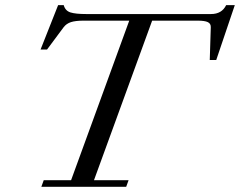

<svg xmlns="http://www.w3.org/2000/svg" viewBox="-20 -717 921 737"><path d="M138.7 0 147.9 -25.4H252.9L476.1 -637.7H299.8Q270 -637.7 252.4 -632.1Q234.9 -626.5 224.1 -612.3L160.6 -526.9H135.7L203.1 -697.3H224.6Q230.5 -675.8 250.2 -669.4Q270 -663.1 311 -663.1H790Q831.5 -663.1 848.1 -697.3H881.3L810.1 -486.8H785.2L789.1 -612.3Q789.6 -626.5 777.6 -632.1Q765.6 -637.7 740.2 -637.7H564L340.8 -25.4H473.6L464.4 0Z"/></svg>

Font: Elstob
Style: Italic
Weight: 400
Italic angle: -20°
Designer: Peter S. Baker
Version: Version 1.015